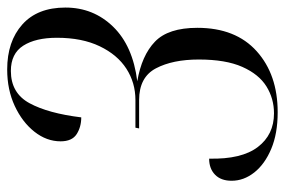

<svg xmlns="http://www.w3.org/2000/svg" viewBox="-146 -618 774 521"><g transform="rotate(-90 240.5 -357.0)"><path d="M197 10Q139 10 97.5 -7.5Q56 -25 33.5 -53.5Q11 -82 11 -115Q11 -144 27.5 -160Q44 -176 71 -176Q69 -88 102.5 -44Q136 0 194 0Q234 0 267 -20.5Q300 -41 320 -86Q340 -131 340 -204Q340 -275 316 -320.5Q292 -366 230 -366H153L155 -376H230Q277 -376 315 -400.5Q353 -425 376 -473Q399 -521 399 -589Q399 -647 377.5 -680.5Q356 -714 309 -714Q249 -714 221.5 -663.5Q194 -613 183 -523Q157 -523 137.5 -535.5Q118 -548 118 -579Q118 -617 144 -650Q170 -683 214 -703.5Q258 -724 313 -724Q389 -724 435 -683Q481 -642 481 -566Q481 -490 429 -436.5Q377 -383 281 -371Q351 -359 388.5 -323Q426 -287 426 -208Q426 -104 362.5 -47Q299 10 197 10Z"/></g></svg>

Font: Noto Serif Display ExtraCondensed
Style: Italic
Weight: 400
Width: 2
Italic angle: -12°
Designer: Monotype Design Team
Foundry: Monotype Imaging Inc.
Version: Version 2.009